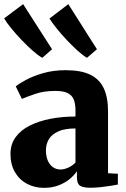

<svg xmlns="http://www.w3.org/2000/svg" viewBox="-32 -895 606 926"><path d="M180 11Q135 11 98.2 -8.5Q61.5 -28 40 -64.8Q18.5 -101.5 18.5 -153Q18.5 -199 43 -233Q67.5 -267 111 -289Q154.5 -311 211.2 -322Q268 -333 332 -333V-362.5Q332 -394 323.8 -414.8Q315.5 -435.5 294.5 -446Q273.5 -456.5 235 -456.5Q179.5 -456.5 138.2 -442.2Q97 -428 73.5 -418L44 -478.5Q58 -490.5 92 -509Q126 -527.5 175.2 -542Q224.5 -556.5 284.5 -556.5Q358.5 -556.5 403.2 -534.8Q448 -513 468.5 -469Q489 -425 489 -357.5V-59.5L536.5 -57V-5Q525.5 -2.5 503 1Q480.5 4.5 454.2 7.5Q428 10.5 405.5 10.5Q367.5 10.5 353.2 0.2Q339 -10 339 -41.5V-69Q327.5 -51.5 305.5 -32.8Q283.5 -14 251.8 -1.5Q220 11 180 11ZM260.5 -77.5Q277.5 -77.5 298 -87Q318.5 -96.5 332 -111V-275.5Q280 -275.5 248.5 -261Q217 -246.5 203.2 -222.8Q189.5 -199 189.5 -171Q189.5 -142 198.2 -121.2Q207 -100.5 223 -89Q239 -77.5 260.5 -77.5ZM171.5 -616.5Q153 -626.5 126.2 -650Q99.5 -673.5 71.8 -702.5Q44 -731.5 21.5 -759.2Q-1 -787 -12 -806.5L79.5 -875L219 -657.5L172.5 -616.5ZM387 -616.5Q369 -626.5 343.5 -649.5Q318 -672.5 291.2 -700.8Q264.5 -729 242 -757Q219.5 -785 206.5 -805.5L297.5 -875L435.5 -657.5L388 -616.5Z"/></svg>

Font: Merriweather 48pt Black
Style: Regular
Weight: 900
Version: Version 2.100